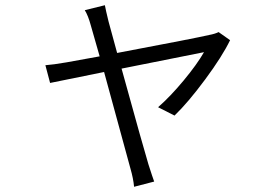

<svg xmlns="http://www.w3.org/2000/svg" viewBox="-20 -628 1040 736"><path d="M649 -185 586 -217Q633 -258 684 -319.5Q735 -381 762 -428L446 -365Q533 -50 549 2Q565 52 571 68L494 88Q491 56 480 18L379 -352L172 -310L154 -378Q183 -380 235 -389L362 -412L328 -531Q318 -568 305 -589L382 -608Q385 -591 396 -546L429 -425Q731 -482 782 -494Q804 -498 818 -505L862 -474Q832 -412 766.5 -323.5Q701 -235 649 -185Z"/></svg>

Font: Sinter Normal
Style: Regular
Weight: 350
Foundry: Adobe & rsms
Version: Version 1.000